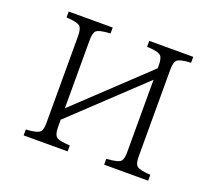

<svg xmlns="http://www.w3.org/2000/svg" viewBox="-125 -934 1251 1107"><g transform="rotate(20 500.0 -380.0)"><path d="M118.2 -759.8H388.2V-723.6Q317.9 -720.2 301.3 -703.1Q288.1 -689 288.1 -645V-228L712.4 -627.9V-645Q712.4 -691.4 697.3 -704.6Q679.7 -720.7 612.3 -723.6V-759.8H882.3V-723.6Q813 -720.7 796.4 -703.1Q783.2 -689 783.2 -645V-114.7Q783.2 -67.9 798.3 -55.2Q815.4 -40 882.3 -36.1V0H612.3V-36.1Q683.6 -40.5 698.7 -56.6Q712.4 -70.8 712.4 -114.7V-557.6L288.1 -157.7V-114.7Q288.1 -61 311 -49.3Q329.6 -40 388.2 -36.1V0H118.2V-36.1Q187 -40 203.6 -56.6Q217.3 -69.3 217.3 -114.7V-645Q217.3 -691.4 202.1 -704.6Q185.1 -720.2 118.2 -723.6Z"/></g></svg>

Font: BIZ UDPMincho
Style: Regular
Weight: 400
Designer: TypeBank Co., Ltd.
Foundry: Morisawa Inc.
Version: Version 1.06